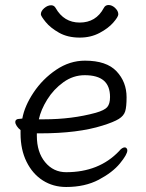

<svg xmlns="http://www.w3.org/2000/svg" viewBox="-20 -728 583 766"><path d="M244 -41Q375 -41 455 -125Q467 -140 478 -140Q482 -140 485 -136.5Q488 -133 488 -128Q488 -112 458.5 -76Q429 -40 374 -11Q319 18 244 18Q192 18 151 -8Q110 -34 86 -82.5Q62 -131 62 -195V-209Q53 -216 47 -225Q41 -234 41 -241Q41 -254 60 -254L69 -255Q78 -305 114 -359Q150 -413 204 -449.5Q258 -486 319 -486Q405 -486 445 -443.5Q485 -401 485 -340Q485 -302 479.5 -284Q474 -266 454 -253.5Q434 -241 389 -227Q291 -196 140 -196H127V-186Q127 -121 160 -81Q193 -41 244 -41ZM362 -278Q397 -288 408 -301Q419 -314 419 -341Q419 -385 394 -406.5Q369 -428 318 -428Q272 -428 233 -400Q194 -372 168.5 -331Q143 -290 135 -252H155Q267 -252 362 -278ZM298 -578Q250 -578 215.5 -597.5Q181 -617 162 -640.5Q143 -664 143 -671Q143 -684 156.5 -695.5Q170 -707 184 -707Q196 -707 202 -696Q235 -638 298 -638Q363 -638 394 -696Q400 -708 413 -708Q427 -708 439.5 -696Q452 -684 452 -671Q452 -661 432 -638Q412 -615 377 -596.5Q342 -578 298 -578Z"/></svg>

Font: Iansui
Style: Regular
Weight: 400
Designer: But Ko / Fontworks Inc.
Foundry: zi-hi.com / Fontworks Inc.
Version: Version 1.002